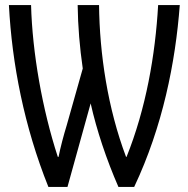

<svg xmlns="http://www.w3.org/2000/svg" viewBox="-20 -734 737 754"><path d="M170 0H245L336 -328C360 -221 398 -108 445 0H507C619 -237 669 -489 686 -714H601C590 -518 553 -307 477 -118H475C403 -309 371 -522 369 -714H285C286 -630 293 -548 305 -465L242 -242C230 -203 217 -154 210 -118H207C146 -305 107 -527 102 -714H15C27 -483 75 -237 170 0Z"/></svg>

Font: Noto Sans UI Condensed
Style: Regular
Weight: 400
Width: 3
Designer: Monotype Design Team
Foundry: Monotype Imaging Inc.
Version: Version 1.901